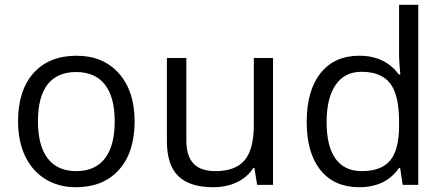

<svg xmlns="http://www.w3.org/2000/svg" viewBox="-20 -780 1871 810"><path d="M547.9 -268.1Q547.9 -137.2 481.9 -63.7Q416 9.8 299.8 9.8Q228 9.8 172.4 -23.9Q116.7 -57.6 86.4 -120.6Q56.2 -183.6 56.2 -268.1Q56.2 -398.9 121.6 -471.9Q187 -544.9 303.2 -544.9Q415.5 -544.9 481.7 -470.2Q547.9 -395.5 547.9 -268.1ZM140.1 -268.1Q140.1 -165.5 181.2 -111.8Q222.2 -58.1 301.8 -58.1Q381.3 -58.1 422.6 -111.6Q463.9 -165 463.9 -268.1Q463.9 -370.1 422.6 -423.1Q381.3 -476.1 300.8 -476.1Q221.2 -476.1 180.7 -423.8Q140.1 -371.6 140.1 -268.1Z M766.1 -535.2V-188Q766.1 -122.6 795.9 -90.3Q825.7 -58.1 889.2 -58.1Q973.1 -58.1 1012 -104Q1050.8 -149.9 1050.8 -253.9V-535.2H1131.8V0H1064.9L1053.2 -71.8H1048.8Q1023.9 -32.2 979.7 -11.2Q935.5 9.8 878.9 9.8Q781.2 9.8 732.7 -36.6Q684.1 -83 684.1 -185.1V-535.2Z M1668 -71.8H1663.6Q1607.4 9.8 1495.6 9.8Q1390.6 9.8 1332.3 -62Q1273.9 -133.8 1273.9 -266.1Q1273.9 -398.4 1332.5 -471.7Q1391.1 -544.9 1495.6 -544.9Q1604.5 -544.9 1662.6 -465.8H1668.9L1665.5 -504.4L1663.6 -542V-759.8H1744.6V0H1678.7ZM1505.9 -58.1Q1588.9 -58.1 1626.2 -103.3Q1663.6 -148.4 1663.6 -249V-266.1Q1663.6 -379.9 1625.7 -428.5Q1587.9 -477.1 1504.9 -477.1Q1433.6 -477.1 1395.8 -421.6Q1357.9 -366.2 1357.9 -265.1Q1357.9 -162.6 1395.5 -110.4Q1433.1 -58.1 1505.9 -58.1Z"/></svg>

Font: f09607729
Style: Regular
Weight: 400
Foundry: Ascender Corporation
Version: Version 1.10